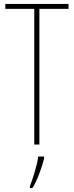

<svg xmlns="http://www.w3.org/2000/svg" viewBox="-20 -734 376 975"><path d="M180 0V-689H328V-714H7V-689H154V0ZM204 71V61H174C170 101 146 175 132 211V221H145C172 176 192 117 204 71Z"/></svg>

Font: Noto Sans Tamil ExtraCondensed Thin
Style: Regular
Weight: 100
Width: 2
Designer: Jelle Bosma - Monotype Design Team
Foundry: Monotype Imaging Inc.
Version: Version 2.004